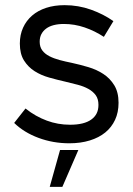

<svg xmlns="http://www.w3.org/2000/svg" viewBox="-20 -548 517 745"><path d="M249 8Q293 8 328.5 -3Q364 -14 388.5 -34Q413 -54 426.5 -83Q440 -112 440 -149Q440 -190 423.5 -217Q407 -244 381 -261Q355 -278 323 -287.5Q291 -297 259 -304Q234 -309 211.5 -315Q189 -321 171.5 -330Q154 -339 144 -352.5Q134 -366 134 -386Q134 -403 140.5 -415.5Q147 -428 159 -437Q171 -446 188.5 -450.5Q206 -455 228 -455Q269 -455 308.5 -441.5Q348 -428 383 -405L420 -466Q382 -493 333 -510.5Q284 -528 231 -528Q191 -528 159 -517.5Q127 -507 104.5 -487.5Q82 -468 69.5 -440.5Q57 -413 57 -379Q57 -339 73 -313.5Q89 -288 114 -272Q139 -256 171 -247Q203 -238 234 -231Q259 -225 282 -219Q305 -213 323 -203Q341 -193 351.5 -178.5Q362 -164 362 -141Q362 -122 355 -108Q348 -94 334 -84Q320 -74 299.5 -69Q279 -64 252 -64Q228 -64 205.5 -68Q183 -72 161.5 -80Q140 -88 119.5 -99.5Q99 -111 79 -127L35 -71Q73 -34 129.5 -13Q186 8 249 8ZM173 177H222L284 34H213Z"/></svg>

Font: Fixel Variable
Style: Regular
Weight: 100
Width: 3
Designer: AlfaBravo + MacPaw
Foundry: Kyrylo Tkachov, Marchela Mozhyna, Serhii Makarenko, Maria Weinstein, Zakhar Kryvoshyya
Version: Version 1.211